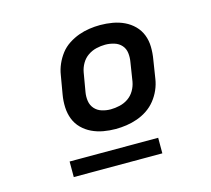

<svg xmlns="http://www.w3.org/2000/svg" viewBox="-79 -787 759 691"><g transform="rotate(-15 300.0 -441.0)"><path d="M306 -317Q283 -317 260.5 -321Q238 -325 218 -334.5Q198 -344 182.5 -359.5Q167 -375 159 -395.5Q151 -416 150 -439.5Q149 -463 153 -486L165 -556Q168 -576 176.5 -595.5Q185 -615 198 -632Q211 -649 229.5 -661Q248 -673 267.5 -680Q287 -687 307.5 -690Q328 -693 348 -693Q371 -693 394 -689Q417 -685 437 -675.5Q457 -666 472.5 -650.5Q488 -635 496 -614.5Q504 -594 504.5 -570.5Q505 -547 501 -524L490 -454Q487 -434 478.5 -414.5Q470 -395 456.5 -378Q443 -361 425 -349Q407 -337 387 -330Q367 -323 346.5 -320Q326 -317 306 -317ZM307 -390Q323 -390 340.5 -394Q358 -398 372.5 -408Q387 -418 396 -433.5Q405 -449 408 -466L419 -536Q422 -553 420 -569.5Q418 -586 407.5 -598Q397 -610 380.5 -615Q364 -620 347 -620Q331 -620 314 -616Q297 -612 282.5 -602Q268 -592 259 -576.5Q250 -561 247 -544L235 -474Q232 -457 234.5 -440.5Q237 -424 247.5 -412Q258 -400 274 -395Q290 -390 307 -390ZM445 -189H115V-247H445Z"/></g></svg>

Font: Iosevka Custom Medium Oblique
Style: Regular
Weight: 500
Italic angle: -9°
Designer: Belleve Invis
Foundry: Belleve Invis
Version: Version 27.0.1